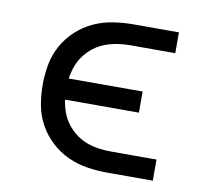

<svg xmlns="http://www.w3.org/2000/svg" viewBox="-64 -591 728 663"><g transform="rotate(10 300.0 -260.0)"><path d="M353 0Q317 0 281.5 -5.5Q246 -11 213.5 -26Q181 -41 154.5 -65.5Q128 -90 110.5 -121.5Q93 -153 86.5 -188.5Q80 -224 80 -260Q80 -296 86.5 -331.5Q93 -367 110.5 -398.5Q128 -430 154.5 -454.5Q181 -479 213.5 -494Q246 -509 281.5 -514.5Q317 -520 353 -520H512V-447H353Q331 -447 309 -443.5Q287 -440 266 -432Q245 -424 227.5 -410.5Q210 -397 196.5 -379Q183 -361 175.5 -340Q168 -319 165 -297H424V-223H165Q168 -201 175.5 -180Q183 -159 196.5 -141Q210 -123 227.5 -109.5Q245 -96 266 -88Q287 -80 309 -77Q331 -74 353 -74H512V0Z"/></g></svg>

Font: Bmono
Style: Regular
Weight: 400
Monospace: yes
Designer: Belleve Invis
Foundry: Belleve Invis
Version: Version 11.2.2; ttfautohint (v1.8.2)